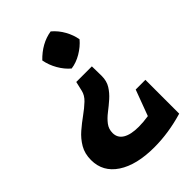

<svg xmlns="http://www.w3.org/2000/svg" viewBox="-213 -574 827 827"><g transform="rotate(-45 200.0 -160.5)"><path d="M210 -318Q186 -338 168.5 -368.5Q151 -399 145 -432Q196 -485 259 -495Q285 -473 301.5 -443Q318 -413 323 -383Q302 -358 271.5 -340Q241 -322 210 -318ZM222 174Q114 174 52 133Q-10 92 -10 20Q-10 -19 7 -48Q24 -77 49.5 -99Q75 -121 101.5 -140Q128 -159 148 -178Q168 -197 173 -220L183 -263H278L279 -204Q279 -173 265 -150.5Q251 -128 230 -109.5Q209 -91 187.5 -74.5Q166 -58 152 -39.5Q138 -21 138 3Q138 33 163.5 48.5Q189 64 237 64Q265 64 297 59L341 -59H400V147Q309 174 222 174Z"/></g></svg>

Font: Piazzolla
Style: Bold
Weight: 700
Designer: Juan Pablo del Peral
Foundry: Huerta Tipografica
Version: Version 1.330